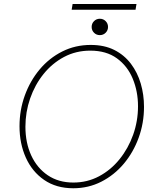

<svg xmlns="http://www.w3.org/2000/svg" viewBox="-20 -958 798 985"><path d="M356 7.8Q268.6 7.8 206.8 -34.7Q145 -77.1 112.5 -149.4Q80.1 -221.7 80.1 -310.5Q80.1 -393.1 107.2 -468Q134.3 -543 183.3 -601.6Q232.4 -660.2 299.3 -693.8Q366.2 -727.5 445.3 -727.5Q515.1 -727.5 566.4 -701.7Q617.7 -675.8 651.6 -630.9Q685.5 -585.9 702.1 -529.1Q718.8 -472.2 718.8 -409.7Q718.8 -326.7 691.4 -251.5Q664.1 -176.3 615 -117.9Q565.9 -59.6 499.8 -25.9Q433.6 7.8 356 7.8ZM356.4 -21.5Q427.7 -21.5 488.3 -53.7Q548.8 -85.9 593.5 -141.4Q638.2 -196.8 663.1 -266.8Q688 -336.9 688 -412.6Q688 -488.8 661.1 -554Q634.3 -619.1 579.8 -658.7Q525.4 -698.2 443.4 -698.2Q369.6 -698.2 308.6 -665.8Q247.6 -633.3 203.1 -577.9Q158.7 -522.5 134.5 -452.6Q110.4 -382.8 110.4 -308.1Q110.4 -225.6 140.1 -160.9Q169.9 -96.2 225.1 -58.8Q280.3 -21.5 356.4 -21.5ZM492.2 -777.8Q474.6 -777.8 462.4 -790Q450.2 -802.2 450.2 -819.8Q450.2 -837.4 462.4 -849.6Q474.6 -861.8 492.2 -861.8Q509.8 -861.8 522 -849.6Q534.2 -837.4 534.2 -819.8Q534.2 -802.2 522 -790Q509.8 -777.8 492.2 -777.8ZM347.7 -908.2 352.5 -937.5H680.2L675.3 -908.2Z"/></svg>

Font: Reddit Sans ExtraLight
Style: Italic
Weight: 250
Italic angle: -11.25°
Designer: Stephen Hutchings
Version: Version 1.013